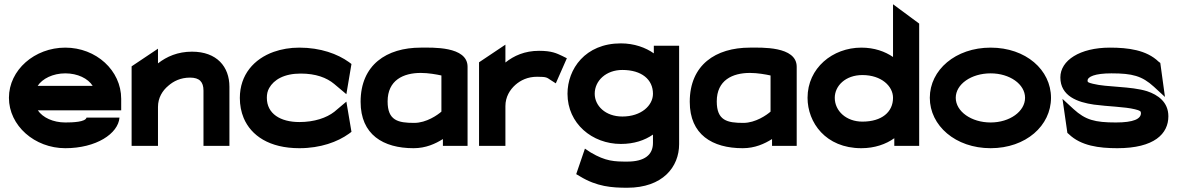

<svg xmlns="http://www.w3.org/2000/svg" viewBox="-20 -686 5534 903"><path d="M22 -226C22 -95 143 11 287 11C432 11 536 -57 542 -133H387C382 -112 322 -110 287 -110C230 -110 181 -133 158 -167H550V-221C550 -355 432 -462 287 -462C143 -462 22 -357 22 -226ZM157 -282C179 -316 229 -341 287 -341C345 -341 394 -317 416 -282Z M599 0H723V-183C723 -226 744 -260 772 -283C796 -304 829 -321 874 -321C918 -321 937 -301 937 -260V0H1059V-278C1059 -372 1000 -443 883 -443C816 -443 764 -420 723 -388V-457L599 -374Z M1108 -225C1108 -192 1114 -160 1126 -131C1161 -48 1247 11 1388 11C1488 11 1568 -19 1621 -57L1633 -66L1609 -208L1552 -160C1516 -132 1459 -112 1388 -112C1299 -112 1235 -151 1235 -226C1235 -243 1238 -258 1246 -272C1268 -311 1316 -340 1394 -340C1465 -340 1516 -321 1552 -291L1609 -243L1633 -385L1621 -394C1568 -432 1488 -462 1388 -462C1344 -462 1304 -455 1267 -442C1175 -409 1108 -335 1108 -225Z M1676 -207C1676 -53 1782 11 1925 11C1983 11 2028 -10 2063 -32V0H2179V-372C2179 -470 2011 -462 1959 -462C1798 -462 1676 -381 1676 -207ZM1803 -209C1803 -309 1877 -343 1959 -343C1995 -343 2033 -336 2056 -331V-161C2039 -146 1986 -108 1928 -108C1852 -108 1803 -119 1803 -209Z M2233 0H2357V-187C2357 -230 2378 -264 2404 -287C2428 -308 2461 -325 2506 -325C2552 -325 2552 -321 2569 -310L2594 -294L2646 -412L2624 -423C2598 -435 2576 -447 2515 -447C2448 -447 2397 -424 2357 -392V-476L2233 -393Z M2649 -245C2649 -105 2765 -9 2900 -9C2962 -9 3012 -26 3051 -53V-14C3051 42 3012 74 2930 74C2870 74 2829 73 2758 31L2731 13L2690 133L2707 143C2787 192 2858 197 2930 197C3097 197 3174 99 3174 -8V-471H3055V-435C3017 -462 2963 -482 2900 -482C2732 -482 2649 -361 2649 -245ZM2777 -245C2777 -307 2831 -357 2907 -357C2998 -357 3051 -312 3051 -245C3051 -190 2996 -138 2907 -138C2827 -138 2777 -189 2777 -245Z M3224 -207C3224 -53 3330 11 3473 11C3531 11 3576 -10 3611 -32V0H3727V-372C3727 -470 3559 -462 3507 -462C3346 -462 3224 -381 3224 -207ZM3351 -209C3351 -309 3425 -343 3507 -343C3543 -343 3581 -336 3604 -331V-161C3587 -146 3534 -108 3476 -108C3400 -108 3351 -119 3351 -209Z M3778 -226C3778 -110 3863 11 4031 11C4094 11 4147 -8 4186 -36V0H4303V-575L4180 -666V-418C4142 -444 4092 -462 4031 -462C3896 -462 3778 -366 3778 -226ZM3906 -226C3906 -282 3956 -333 4036 -333C4125 -333 4180 -281 4180 -226C4180 -159 4127 -114 4036 -114C3960 -114 3906 -164 3906 -226Z M4353 -226C4353 -95 4474 11 4639 11C4805 11 4923 -95 4923 -226C4923 -357 4805 -462 4639 -462C4474 -462 4353 -357 4353 -226ZM4475 -226C4475 -290 4548 -341 4639 -341C4729 -341 4801 -290 4801 -226C4801 -162 4729 -110 4639 -110C4548 -110 4475 -162 4475 -226Z M4967 -322C4967 -234 5048 -205 5125 -194C5191 -185 5270 -184 5318 -172C5342 -166 5346 -163 5346 -154C5346 -127 5312 -110 5228 -110C5129 -110 5085 -122 5029 -173L4977 -221L5000 -61L5007 -55C5064 0 5149 11 5235 11C5409 11 5475 -57 5475 -139C5475 -206 5426 -240 5375 -257C5298 -281 5187 -275 5120 -292C5096 -298 5095 -300 5095 -307C5095 -325 5129 -341 5207 -341C5306 -341 5351 -329 5407 -278L5459 -230L5437 -390L5429 -396C5372 -451 5286 -462 5200 -462C5059 -462 4967 -402 4967 -322Z"/></svg>

Font: Charger Sport
Style: UltExt
Weight: 1000
Designer: Jasper
Foundry: Cannot Into Space Fonts
Version: Version 1.1